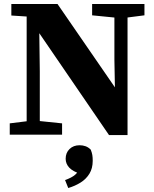

<svg xmlns="http://www.w3.org/2000/svg" viewBox="-20 -677 774 965"><path d="M29 0V-57L134 -70H166L292 -57V0ZM114 0V-629H176L180 -319V0ZM443 -600V-657H706V-600L605 -587H574ZM528 2 168 -524H157L114 -594L37 -599V-657H269L570 -220L558 -215L555 -377V-657H621V2ZM446 131Q446 169 429.5 196Q413 223 385 240.5Q357 258 323 268L307 228Q341 216 358 201Q375 186 387 159L390 199Q346 185 328 165.5Q310 146 310 121Q310 91 329.5 72Q349 53 380 53Q396 53 410 58Q424 63 436 75Q442 90 444 102Q446 114 446 131Z"/></svg>

Font: Source Serif 4 18pt
Style: Bold
Weight: 700
Designer: Frank Grießhammer
Foundry: Adobe Systems Incorporated
Version: Version 4.004;hotconv 1.0.116;makeotfexe 2.5.65601